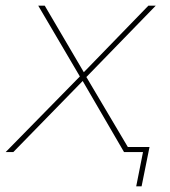

<svg xmlns="http://www.w3.org/2000/svg" viewBox="-45 -537 602 678"><path d="M-25 0 237 -267 90 -517H113L251 -282L479 -517H505L260 -265L417 0H393L247 -251L2 0ZM436 121 460 0H393L397 -18H483L455 121Z"/></svg>

Font: Montserrat Thin
Style: Italic
Weight: 100
Italic angle: -11.3°
Designer: Julieta Ulanovsky
Foundry: Julieta Ulanovsky
Version: Version 9.000; ttfautohint (v1.8.4.7-5d5b)